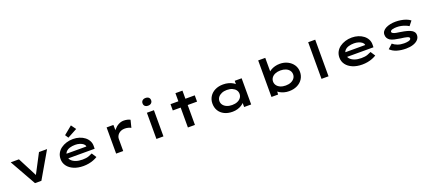

<svg xmlns="http://www.w3.org/2000/svg" viewBox="85 -2218 8106 3645"><g transform="rotate(-20 4138.0 -396.0)"><path d="M388 0 90 -529H256L477 -101L434 -96L661 -529H824L517 0Z M1366 10Q1257 10 1174 -25Q1091 -60 1045.5 -121.5Q1000 -183 1000 -261Q1000 -327 1027.5 -378.5Q1055 -430 1104 -466Q1153 -502 1216 -521.5Q1279 -541 1349 -541Q1418 -541 1478 -521.5Q1538 -502 1583 -467Q1628 -432 1653 -383.5Q1678 -335 1676 -277L1675 -226H1110L1087 -320H1558L1542 -302V-324Q1538 -353 1510.5 -375Q1483 -397 1441 -410Q1399 -423 1351 -423Q1292 -423 1242.5 -408Q1193 -393 1163.5 -360Q1134 -327 1134 -272Q1134 -225 1166 -189Q1198 -153 1256 -132Q1314 -111 1391 -111Q1468 -111 1517 -129Q1566 -147 1592 -161L1653 -67Q1618 -45 1572 -27Q1526 -9 1473.5 0.5Q1421 10 1366 10ZM1279 -594 1236 -660 1403 -797 1474 -699Z M2027 0V-529H2164L2169 -333L2125 -334Q2141 -391 2179 -438Q2217 -485 2268 -512.5Q2319 -540 2374 -540Q2411 -540 2446.5 -532Q2482 -524 2504 -510L2466 -360Q2445 -374 2409.5 -382.5Q2374 -391 2342 -391Q2300 -391 2268 -378Q2236 -365 2214 -343.5Q2192 -322 2181 -296Q2170 -270 2170 -244V0Z M2841 0V-529H2983V0ZM2911 -647Q2870 -647 2847 -667.5Q2824 -688 2824 -725Q2824 -759 2847.5 -780.5Q2871 -802 2911 -802Q2952 -802 2975 -781.5Q2998 -761 2998 -725Q2998 -691 2974.5 -669Q2951 -647 2911 -647Z M3477 0V-693H3619V0ZM3318 -402V-529H3808V-402Z M4379 10Q4284 10 4214 -25Q4144 -60 4106.5 -122Q4069 -184 4069 -265Q4069 -345 4108.5 -407.5Q4148 -470 4218.5 -505Q4289 -540 4382 -540Q4439 -540 4487 -527Q4535 -514 4571 -493.5Q4607 -473 4628 -449.5Q4649 -426 4652 -405L4615 -400V-529H4755V0H4613V-147L4641 -135Q4639 -111 4617.5 -86Q4596 -61 4560.5 -39Q4525 -17 4478 -3.5Q4431 10 4379 10ZM4414 -113Q4475 -113 4521 -132.5Q4567 -152 4592 -186.5Q4617 -221 4617 -265Q4617 -309 4592 -343Q4567 -377 4521 -397Q4475 -417 4414 -417Q4354 -417 4308 -397Q4262 -377 4236 -343Q4210 -309 4210 -265Q4210 -221 4236 -186.5Q4262 -152 4308 -132.5Q4354 -113 4414 -113Z M5521 10Q5468 10 5422 -3Q5376 -16 5340.5 -36Q5305 -56 5283 -80Q5261 -104 5255 -124L5307 -126L5300 -2H5166V-740H5309V-405L5261 -406Q5268 -427 5290.5 -450.5Q5313 -474 5348 -494.5Q5383 -515 5429 -527.5Q5475 -540 5528 -540Q5614 -540 5684.5 -504.5Q5755 -469 5796.5 -407.5Q5838 -346 5838 -265Q5838 -185 5797.5 -122.5Q5757 -60 5685.5 -25Q5614 10 5521 10ZM5497 -113Q5558 -113 5603 -132.5Q5648 -152 5673.5 -186.5Q5699 -221 5699 -265Q5699 -310 5673.5 -344.5Q5648 -379 5602.5 -398Q5557 -417 5497 -417Q5437 -417 5391 -398Q5345 -379 5319.5 -344.5Q5294 -310 5294 -265Q5294 -221 5319.5 -186.5Q5345 -152 5391 -132.5Q5437 -113 5497 -113Z M6176 0V-740H6318V0Z M6999 10Q6890 10 6807 -25Q6724 -60 6678.5 -121.5Q6633 -183 6633 -261Q6633 -327 6660.5 -378.5Q6688 -430 6737 -466Q6786 -502 6849 -521.5Q6912 -541 6982 -541Q7051 -541 7111 -521.5Q7171 -502 7216 -467Q7261 -432 7286 -383.5Q7311 -335 7309 -277L7308 -226H6743L6720 -320H7191L7175 -302V-324Q7171 -353 7143.5 -375Q7116 -397 7074 -410Q7032 -423 6984 -423Q6925 -423 6875.5 -408Q6826 -393 6796.5 -360Q6767 -327 6767 -272Q6767 -225 6799 -189Q6831 -153 6889 -132Q6947 -111 7024 -111Q7101 -111 7150 -129Q7199 -147 7225 -161L7286 -67Q7251 -45 7205 -27Q7159 -9 7106.5 0.5Q7054 10 6999 10Z M7884 10Q7784 10 7702 -14.5Q7620 -39 7568 -92L7657 -173Q7695 -139 7753 -118Q7811 -97 7884 -97Q7907 -97 7931 -99.5Q7955 -102 7975.5 -107.5Q7996 -113 8008.5 -123.5Q8021 -134 8021 -150Q8021 -174 7979 -186Q7953 -194 7918.5 -199Q7884 -204 7850 -208Q7785 -218 7733.5 -229.5Q7682 -241 7645 -263Q7617 -283 7600.5 -310.5Q7584 -338 7584 -379Q7584 -417 7606 -447Q7628 -477 7667 -497.5Q7706 -518 7757 -529Q7808 -540 7867 -540Q7918 -540 7972 -531.5Q8026 -523 8075 -505Q8124 -487 8160 -458L8089 -368Q8062 -386 8023.5 -401.5Q7985 -417 7941.5 -426Q7898 -435 7854 -435Q7832 -435 7809 -433Q7786 -431 7766.5 -425.5Q7747 -420 7734.5 -410.5Q7722 -401 7722 -387Q7722 -378 7727.5 -370.5Q7733 -363 7743 -357Q7765 -344 7803.5 -336.5Q7842 -329 7888 -323Q7961 -312 8017 -297Q8073 -282 8109 -259Q8136 -241 8150 -218Q8164 -195 8164 -164Q8164 -110 8128 -71Q8092 -32 8029 -11Q7966 10 7884 10Z"/></g></svg>

Font: Lexend Zetta SemiBold
Style: Regular
Weight: 600
Designer: Bonnie Shaver-Troup, Thomas Jockin
Foundry: Lexend
Version: Version 1.007